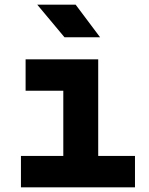

<svg xmlns="http://www.w3.org/2000/svg" viewBox="-20 -805 640 825"><path d="M70 0V-135H252V-415H90V-550H402V-135H560V0ZM257 -645 140 -785H305L410 -645Z"/></svg>

Font: NKDuy Mono ExtraBold
Style: Regular
Weight: 800
Monospace: yes
Designer: NKDuy
Foundry: NKDuy
Version: Version 2.251; ttfautohint (v1.8.4.7-5d5b)